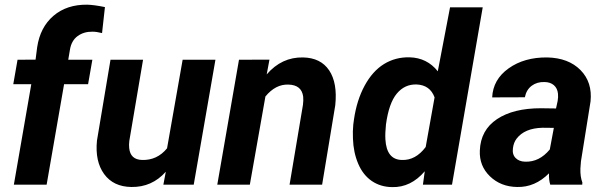

<svg xmlns="http://www.w3.org/2000/svg" viewBox="-20 -781 2565 812"><path d="M38.6 0 112.3 -424.8H36.1L54.2 -528.3L130.4 -528.8L137.2 -581.5Q149.9 -666 206.1 -714.1Q262.2 -762.2 349.1 -761.2Q378.9 -760.3 423.8 -751L411.6 -641.1Q388.2 -647 371.1 -647Q334.5 -647.5 308.3 -628.4Q282.2 -609.4 275.9 -571.3L268.6 -528.3H370.6L352.5 -424.8H251L177.2 0Z M681.2 -54.7Q622.6 11.2 535.6 9.8Q459.5 8.8 420.4 -44.9Q381.3 -98.6 390.1 -186.5L447.3 -528.3H585L526.9 -185.1Q524.9 -168.9 526.4 -154.8Q531.2 -106 580.6 -104.5Q644.5 -102.5 686.5 -153.8L752.4 -528.3H891.1L799.3 0H670.9Z M1119.6 -528.8 1107.9 -466.3Q1171.4 -540 1261.7 -538.1Q1336.4 -536.6 1372.1 -483.4Q1407.7 -430.2 1397.9 -335.9L1342.3 0H1204.6L1261.2 -337.4Q1263.7 -356.4 1262.2 -372.1Q1255.9 -421.9 1199.7 -423.3Q1145.5 -425.3 1102.5 -373L1036.6 0H898.9L990.7 -528.3Z M1712.4 -538.6Q1786.1 -536.6 1831.5 -479.5L1883.3 -750H2021.5L1891.6 0H1768.6L1776.4 -56.6Q1717.3 12.2 1638.7 10.3Q1589.4 9.8 1552.2 -15.6Q1515.1 -41 1494.9 -88.6Q1474.6 -136.2 1472.7 -194.8Q1471.2 -225.6 1474.1 -254.4L1477.1 -276.4Q1488.8 -357.4 1522.2 -418.9Q1555.7 -480.5 1604.2 -510.3Q1652.8 -540 1712.4 -538.6ZM1612.3 -254.4Q1608.4 -217.3 1609.9 -191.9Q1614.7 -106 1679.2 -104.5Q1737.3 -102.1 1780.3 -159.2L1817.9 -369.1Q1798.8 -421.4 1741.7 -423.8Q1691.4 -425.3 1658 -385Q1624.5 -344.7 1612.3 -254.4Z M2307.1 0Q2300.8 -20 2301.8 -47.9Q2242.2 11.7 2167 9.8Q2097.7 8.8 2052 -35.4Q2006.3 -79.6 2009.3 -144.5Q2012.7 -231 2081.8 -277.1Q2150.9 -323.2 2267.1 -323.2L2331.5 -322.3L2338.4 -354Q2341.3 -370.1 2339.8 -384.8Q2337.4 -407.7 2322.5 -420.7Q2307.6 -433.6 2283.2 -434.1Q2251 -435.1 2228.5 -418.2Q2206.1 -401.4 2199.7 -369.6L2061.5 -369.1Q2064.9 -444.8 2131.1 -491.9Q2197.3 -539.1 2294.4 -538.1Q2384.3 -536.1 2435.1 -484.6Q2485.8 -433.1 2477.5 -352.1L2437 -99.1L2434.6 -67.9Q2433.6 -33.2 2442.9 -9.3L2442.4 0ZM2201.2 -97.2Q2260.7 -95.2 2305.2 -148.9L2322.3 -240.2L2274.4 -240.7Q2198.2 -238.8 2164.6 -194.3Q2152.3 -178.2 2149.4 -154.8Q2145.5 -128.4 2160.4 -113Q2175.3 -97.7 2201.2 -97.2Z"/></svg>

Font: TypoPRO Roboto
Style: Bold Italic
Weight: 700
Italic angle: -12°
Designer: Google
Version: Version 2.136; 2016